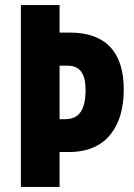

<svg xmlns="http://www.w3.org/2000/svg" viewBox="-20 -734 527 754"><path d="M466 -383C466 -527 397 -606 255 -606H214V-714H62V0H214V-137H251C403 -137 466 -244 466 -383ZM236 -266H214V-476H246C293 -476 316 -446 316 -381C316 -300 289 -266 236 -266Z"/></svg>

Font: Noto Sans Armenian ExtraCondensed ExtraBold
Style: Regular
Weight: 800
Width: 2
Designer: Monotype Design Team
Foundry: Monotype Imaging Inc.
Version: Version 2.008